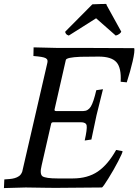

<svg xmlns="http://www.w3.org/2000/svg" viewBox="-30 -954 704 977"><path d="M472 -666Q537 -666 562.5 -637.5Q588 -609 584 -538L615 -535Q624 -563 631.5 -589.5Q639 -616 645 -642Q657 -695 653 -709L426 -710H265L141 -713L140 -669Q165 -667 180 -664.5Q195 -662 202.5 -658Q210 -654 211.5 -647Q213 -640 210 -630L83 -80Q77 -65 67 -58Q57 -51 44.5 -47.5Q32 -44 18.5 -43Q5 -42 -8 -41L-10 3L101 0Q164 1 201.5 1.5Q239 2 252 2L488 0Q491 0 500 -13Q509 -26 521.5 -46Q534 -66 547.5 -89.5Q561 -113 571.5 -133.5Q582 -154 588.5 -168.5Q595 -183 593 -185L561 -191Q519 -116 467.5 -81Q416 -46 340 -46H263Q203 -46 186 -57Q171 -69 182 -113L230 -323Q231 -332 242 -332H381Q408 -332 411 -315Q414 -297 401 -239L435 -244L461 -367L494 -500L460 -495Q446 -434 432 -411.5Q418 -389 394 -389H255Q245 -389 248 -399L305 -649Q308 -662 379 -665ZM509 -934Q512 -934 513 -927L587 -793Q586 -789 578.5 -782.5Q571 -776 559 -773L459 -861L320 -773Q310 -776 305.5 -782.5Q301 -789 302 -793L440 -932Q464 -933 481 -933.5Q498 -934 509 -934Z"/></svg>

Font: Lusitana
Style: Italic
Weight: 400
Italic angle: -12°
Designer: Ana Paula Megda
Foundry: Ana Paula Megda
Version: Version 1.000; ttfautohint (v1.1) -l 8 -r 50 -G 200 -x 14 -D